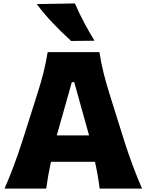

<svg xmlns="http://www.w3.org/2000/svg" viewBox="-20 -1119 875 1139"><path d="M6.8 0Q35.6 -65.4 62.3 -137.2Q88.9 -209 109.9 -273.9L198.2 -551.8Q222.7 -627.4 237.8 -688Q252.9 -748.5 262.7 -809.6H569.8Q579.6 -746.1 594.5 -686Q609.4 -626 632.8 -551.8L720.2 -273.4Q741.7 -206.1 768.1 -135.5Q794.4 -64.9 822.8 0H571.3Q566.4 -39.1 559.3 -79.6Q552.2 -120.1 543.5 -159.2H282.2Q265.1 -79.1 253.9 0ZM508.3 -315.9 420.4 -631.8H406.2L316.9 -315.9ZM401.9 -876Q344.7 -928.2 292.7 -982.9Q240.7 -1037.6 198.2 -1094.7L424.3 -1098.6Q448.7 -1042.5 477.8 -987.5Q506.8 -932.6 540.5 -877.4Z"/></svg>

Font: Pinar ExtraBold
Style: Regular
Weight: 800
Designer: Amin Abedi
Version: Version 3.000